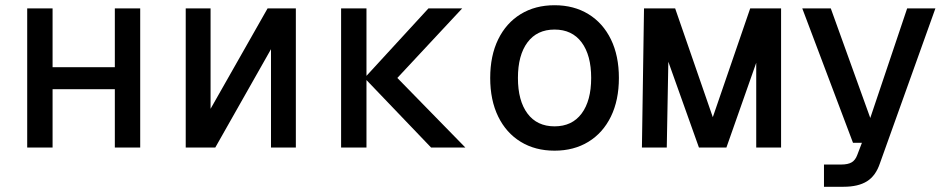

<svg xmlns="http://www.w3.org/2000/svg" viewBox="-20 -564 3640 734"><path d="M84 0V-532H181V-307H419V-532H516V0H419V-223H181V0Z M690 0V-532H785V-148L1003 -532H1111V0H1016V-376L803 0Z M1284 0V-532H1381V-274L1618 -532H1747L1499 -266L1759 0H1628L1381 -258V0Z M2100 12Q2026 12 1970.5 -22Q1915 -56 1884.5 -118.5Q1854 -181 1854 -266Q1854 -351 1884.5 -413.5Q1915 -476 1970.5 -510Q2026 -544 2100 -544Q2174 -544 2229.5 -510Q2285 -476 2315.5 -413.5Q2346 -351 2346 -266Q2346 -181 2315.5 -118.5Q2285 -56 2229.5 -22Q2174 12 2100 12ZM2100 -81Q2167 -81 2203.5 -130Q2240 -179 2240 -266Q2240 -353 2203.5 -402Q2167 -451 2100 -451Q2033 -451 1996.5 -402Q1960 -353 1960 -266Q1960 -179 1996.5 -130Q2033 -81 2100 -81Z M2434 0 2442 -532H2561L2705 -116L2848 -532H2966V0H2871V-324L2757 0H2652L2535 -328L2529 0Z M3130 150V65H3195Q3222 65 3236 56.5Q3250 48 3257 29L3275 -18H3241L3047 -532H3156L3307 -113L3448 -532H3556L3344 60Q3328 108 3294.5 129Q3261 150 3205 150Z"/></svg>

Font: Geist Mono Medium
Style: Regular
Weight: 500
Monospace: yes
Designer: Basement.studio, Andrés Briganti, Mateo Zaragoza
Foundry: Basement.studio, Vercel, Andrés Briganti, Guido Ferreyra, Mateo Zaragoza
Version: Version 1.500; ttfautohint (v1.8.4.7-5d5b)